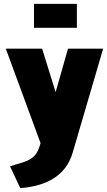

<svg xmlns="http://www.w3.org/2000/svg" viewBox="-20 -952 554 994"><path d="M378 -932H156V-808H378ZM332 -700 268 -475 198 -700H10L190 -211L186 -198Q175 -161 155.5 -142.5Q136 -124 106 -114Q76 -104 32 -91L85 22Q136 18 180 5.5Q224 -7 259 -29.5Q294 -52 318.5 -84.5Q343 -117 356 -161L514 -700Z"/></svg>

Font: Advent Pro Black
Style: Regular
Weight: 900
Version: Version 3.000